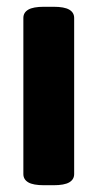

<svg xmlns="http://www.w3.org/2000/svg" viewBox="-20 -545 288 567"><path d="M110 2Q78 2 63.5 -6.5Q49 -15 49 -31V-492Q49 -508 63.5 -516.5Q78 -525 110 -525H138Q170 -525 184.5 -516.5Q199 -508 199 -492V-31Q199 -15 184.5 -6.5Q170 2 138 2Z"/></svg>

Font: Asap Semi Condensed
Style: Bold
Weight: 700
Width: 4
Designer: Pablo Cosgaya
Foundry: Omnibus-Type
Version: Version 3.001; ttfautohint (v1.8.4.7-5d5b)